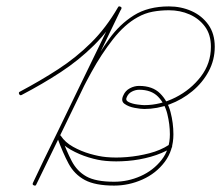

<svg xmlns="http://www.w3.org/2000/svg" viewBox="-20 -573 690 599"><path d="M40 -279Q37 -285 42 -287Q106 -321 161.5 -357Q217 -393 264 -439.5Q311 -486 348 -550Q351 -555 356 -552Q361 -550 358 -545Q292 -408 226 -271Q160 -134 93 3Q91 8 85 5Q80 3 83 -3Q100 -39 117.5 -75.5Q135 -112 153 -148Q178 -200 204 -252Q230 -304 259 -354Q288 -406 320.5 -451.5Q353 -497 397.5 -525Q442 -553 507 -553Q545 -553 577.5 -538.5Q610 -524 630 -496Q650 -468 650 -427Q650 -386 631 -350.5Q612 -315 580 -288.5Q548 -262 509 -247.5Q470 -233 430 -233Q419 -233 400 -236.5Q381 -240 368.5 -249Q356 -258 365 -276Q371 -290 385 -297.5Q399 -305 414 -305Q456 -305 479.5 -281.5Q503 -258 512 -223.5Q521 -189 521 -154Q521 -104 494 -68Q467 -32 424.5 -13Q382 6 336 6Q277 6 244.5 -11.5Q212 -29 194 -62.5Q176 -96 159 -143Q158 -148 162 -151Q167 -153 170 -149Q183 -129 208 -115Q233 -101 261 -93Q289 -85 311 -83Q311 -83 311 -83Q311 -83 311 -83Q311 -83 311 -83Q341 -80 376.5 -83Q412 -86 446.5 -95Q481 -104 507 -121Q512 -124 516 -119Q519 -114 514 -111Q486 -94 450.5 -84Q415 -74 378 -71Q341 -68 310 -71Q310 -71 310 -71Q310 -71 310 -71Q286 -73 256.5 -82Q227 -91 200.5 -106Q174 -121 160 -142Q157 -146 163 -149Q169 -152 171 -147Q187 -103 203.5 -71Q220 -39 249.5 -22.5Q279 -6 336 -6Q379 -6 418.5 -23.5Q458 -41 484 -74Q510 -107 510 -154Q510 -185 502 -217.5Q494 -250 473 -271.5Q452 -293 414 -293Q403 -293 392 -287.5Q381 -282 376 -271Q370 -260 381.5 -254.5Q393 -249 408.5 -247Q424 -245 430 -245Q480 -245 527.5 -269Q575 -293 606.5 -334Q638 -375 638 -427Q638 -465 619.5 -490Q601 -515 571.5 -528Q542 -541 507 -541Q481 -541 456.5 -536.5Q432 -532 409 -519Q369 -497 332.5 -450.5Q296 -404 265 -347.5Q234 -291 208.5 -236.5Q183 -182 164 -143Q146 -106 128.5 -70Q111 -34 93 3Q91 8 85 5Q80 3 83 -3Q149 -139 215 -276Q281 -413 348 -550Q350 -555 356 -552Q361 -549 358 -544Q321 -479 273.5 -432Q226 -385 169.5 -348Q113 -311 48 -277Q43 -274 40 -279Z"/></svg>

Font: FRB American Cursive Guidelines Arrows Thin
Style: Italic
Weight: 100
Italic angle: -25°
Version: Version 2.0;Modular Font Editor K font №1